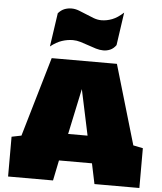

<svg xmlns="http://www.w3.org/2000/svg" viewBox="-67 -1125 1001 1183"><g transform="rotate(5 434.0 -534.0)"><path d="M623 -864.7Q607.4 -842.8 586.9 -834Q566.4 -825.2 544.4 -825.2Q522 -825.2 498 -832.5Q474.1 -839.8 449.7 -848.6Q425.3 -857.4 400.9 -864.7Q376.5 -872.1 353 -872.1Q319.3 -872.1 285.2 -860.8Q251 -849.6 214.8 -820.8L245.1 -1028.8Q263.2 -1049.3 283.9 -1057.4Q304.7 -1065.4 328.1 -1065.4Q350.1 -1065.4 373.5 -1056.6Q397 -1047.9 420.9 -1037.4Q444.8 -1026.9 468.8 -1018.1Q492.7 -1009.3 516.1 -1009.3Q549.3 -1009.3 582.8 -1022.2Q616.2 -1035.2 652.3 -1068.4ZM562 0 535.6 -126H331.5L305.7 0H27.8V-246.1L87.9 -258.3L231.9 -750H635.3L779.8 -258.3L839.8 -246.1V0ZM373.5 -293.5H493.7L433.6 -576.2Z"/></g></svg>

Font: Holtwood One SC
Style: Regular
Weight: 400
Version: Version 1.000